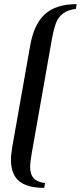

<svg xmlns="http://www.w3.org/2000/svg" viewBox="-20 -745 391 929"><path d="M33 28Q33 4 40 -38L126 -524Q144 -628 197.5 -676.5Q251 -725 351 -725L347 -702Q307 -697 284 -679Q261 -661 250.5 -632.5Q240 -604 231 -555L134 -6Q126 37 126 64Q126 98 142 116.5Q158 135 198 141L194 164Q111 164 72 131Q33 98 33 28Z"/></svg>

Font: Fahkwang
Style: Italic
Weight: 400
Italic angle: -10°
Version: Version 1.000; ttfautohint (v1.6)